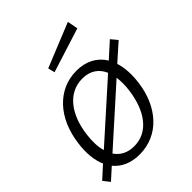

<svg xmlns="http://www.w3.org/2000/svg" viewBox="-223 -857 989 989"><g transform="rotate(-45 271.5 -362.5)"><path d="M450 -677 439 -735 198 -637 207 -600ZM558 -484 529 -519 447 -445C416 -496 364 -526 292 -526C154 -526 55 -415 35 -255C26 -191 32 -134 51 -91L-15 -31L13 5L75 -51C107 -12 155 10 218 10C357 10 455 -99 475 -257C482 -312 479 -361 466 -402ZM98 -258C114 -383 179 -476 285 -476C342 -476 380 -449 400 -403L103 -137C93 -171 92 -212 98 -258ZM412 -258C395 -133 333 -40 228 -40C179 -40 144 -60 122 -93L413 -354C417 -325 417 -293 412 -258Z"/></g></svg>

Font: United Sans ExtraLight
Style: Italic
Weight: 200
Italic angle: -8°
Designer: Pablo Impallari, Rodrigo Fuenzalida (Modified by Dan O. Williams)
Version: Version 1.000;PS 001.000;hotconv 1.0.88;makeotf.lib2.5.64775